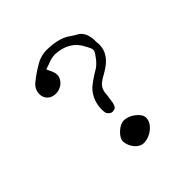

<svg xmlns="http://www.w3.org/2000/svg" viewBox="-174 -780 935 935"><g transform="rotate(-45 293.0 -313.0)"><path d="M295.9 -200.7Q286.1 -200.7 276.4 -210.4Q269.5 -216.8 268.1 -223.6Q266.1 -234.9 266.1 -246.6Q266.1 -271 273.9 -295.9Q287.1 -335 313.2 -357.2Q339.4 -379.4 388.2 -408.2Q410.2 -424.3 426.3 -447.8L427.7 -450.2Q442.9 -467.8 442.9 -481Q442.9 -490.2 433.1 -507.8Q429.7 -513.2 427.2 -518.6Q390.1 -592.8 295.4 -597.2Q268.1 -596.7 239.7 -584Q227.1 -579.1 213.4 -575.2L220.7 -559.1Q232.9 -535.6 232.9 -519.5Q232.9 -501.5 220.7 -485.8Q204.1 -463.9 173.3 -458.5L163.6 -458Q135.3 -458 118.7 -475.6Q104.5 -490.7 104.5 -513.2Q104.5 -546.4 131.3 -568.4Q172.9 -602.1 219.2 -627Q249.5 -641.1 281.7 -641.1Q315.4 -641.1 351.1 -633.3Q386.7 -625.5 414.1 -604.5Q427.7 -595.2 441.9 -587.4Q477.1 -568.4 480.5 -510.7L480 -499.5Q481.9 -487.8 481.9 -477.1Q481.9 -412.1 408.2 -368.2Q400.4 -363.3 391.6 -358.4Q375.5 -350.1 361.8 -339.4Q335.4 -319.3 334.5 -280.3L330.1 -249.5Q326.2 -207.5 309.6 -203.1Q301.8 -200.7 295.9 -200.7ZM297.4 15.1Q271.5 14.6 251.5 -8.5Q231.4 -31.7 229 -63.5Q230 -85 254.2 -107.9Q278.3 -130.9 302.7 -132.8Q333.5 -132.3 360.8 -111.8Q391.1 -88.4 391.1 -65.4Q391.1 -35.6 363 -11.5Q335 12.7 297.4 15.1Z"/></g></svg>

Font: X Typewriter
Style: Regular
Weight: 400
Monospace: yes
Designer: GGBot
Version: 0.50